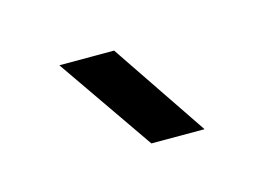

<svg xmlns="http://www.w3.org/2000/svg" viewBox="-36 -816 329 232"><g transform="rotate(-15 129.0 -700.0)"><path d="M131.5 -640 48.5 -760H117L198 -640Z"/></g></svg>

Font: Big Shoulders Stencil Text Medium
Style: Regular
Weight: 500
Designer: Patric King
Foundry: XO Type Co
Version: Version 1.000